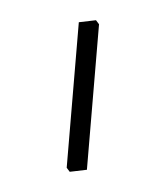

<svg xmlns="http://www.w3.org/2000/svg" viewBox="-20 -35 165 190"><path d="M49 135 46 131 58 -13 75 -15 78 -11 66 133Z"/></svg>

Font: Alegreya Sans Thin
Style: Regular
Weight: 100
Designer: Juan Pablo del Peral
Foundry: Huerta Tipografica
Version: Version 2.007